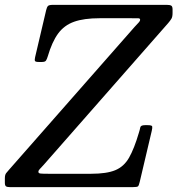

<svg xmlns="http://www.w3.org/2000/svg" viewBox="-65 -770 730 790"><path d="M-45 -18V-36.5Q-45 -51 -39.5 -57.8Q-34 -64.5 -27 -72.5L489 -659.5Q499.5 -671.5 505.5 -677.2Q511.5 -683 511.5 -689Q511.5 -694.5 504 -694.8Q496.5 -695 474 -695H345Q280.5 -695 239.8 -680.5Q199 -666 174 -631.8Q149 -597.5 131.5 -538Q128 -526.5 124.2 -520.8Q120.5 -515 107.5 -515H95Q80.5 -515 78.8 -519.5Q77 -524 79.5 -535L125 -728.5Q128 -741 132.5 -745.5Q137 -750 153 -750H621.5Q634 -750 639.5 -746.8Q645 -743.5 645 -731.5V-716.5Q645 -700.5 640.2 -692.8Q635.5 -685 627 -675L115 -92Q104.5 -80 98.8 -74.5Q93 -69 93 -63Q93 -57 101.5 -56Q110 -55 134 -55H310Q374 -55 409.5 -69.8Q445 -84.5 466 -121.2Q487 -158 506.5 -224Q510.5 -236.5 512.2 -245.8Q514 -255 531.5 -255H542.5Q560 -255 561.2 -249.8Q562.5 -244.5 559.5 -232L510 -22Q506.5 -7 503 -3.5Q499.5 0 480.5 0H-23Q-36 0 -40.5 -3.5Q-45 -7 -45 -18Z"/></svg>

Font: Besley* Narrow
Style: Italic
Weight: 400
Width: 4
Italic angle: -13°
Designer: Owen Earl
Foundry: indestructible type*
Version: Version 3.000; ttfautohint (v1.8.3)